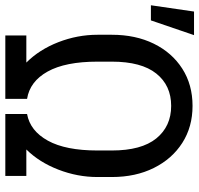

<svg xmlns="http://www.w3.org/2000/svg" viewBox="-102 -734 767 740"><g transform="rotate(90 282.0 -363.5)"><path d="M48.3 0V-81H152.7Q102.6 -131 74 -204.5Q45.5 -278.1 45.5 -355.1V-410.5Q45.5 -502.1 79.9 -572.3Q114.3 -642.4 176.1 -682Q237.9 -721.6 319.6 -721.6Q400.6 -721.6 462.4 -682Q524.1 -642.4 558.9 -572.3Q593.8 -502.1 593.8 -410.5V-355.1Q593.8 -278.1 565.3 -204.5Q536.9 -131 487.6 -81H589.5V0H350.9V-83.8Q415.8 -95.5 453.7 -164.1Q491.5 -232.6 491.5 -355.1V-410.5Q491.5 -524.5 445 -581.9Q398.4 -639.2 319.6 -639.2Q240.8 -639.2 195 -581.9Q149.1 -524.5 149.1 -410.5V-355.1Q149.1 -231.5 187.3 -163Q225.5 -94.5 292.6 -83.8V0ZM-68.2 -561.1 -44 -727.3H46.9L-9.9 -561.1Z"/></g></svg>

Font: Inter UI
Style: Regular
Weight: 400
Designer: Rasmus Andersson
Foundry: rsms
Version: Version 2.2